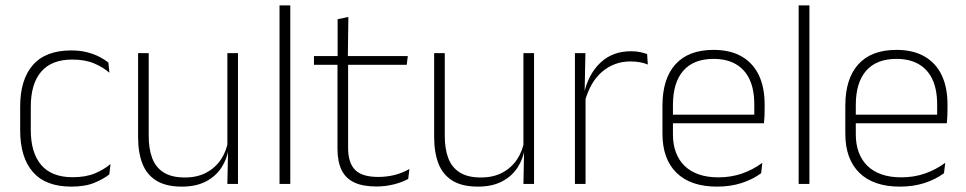

<svg xmlns="http://www.w3.org/2000/svg" viewBox="-20 -684 3592 714"><path d="M245 10Q150 10 102.5 -44.2Q55 -98.5 55 -199.5V-287.5Q55 -388.5 102.5 -442.5Q150 -496.5 245 -496.5Q278.5 -496.5 304.8 -489.5Q331 -482.5 350.5 -472.2Q370 -462 383 -451.5L387 -413.5Q363.5 -434 330 -448.2Q296.5 -462.5 248.5 -462.5Q172 -462.5 133.2 -417.5Q94.5 -372.5 94.5 -287V-200.5Q94.5 -116 133.2 -70.5Q172 -25 250 -25Q299.5 -25 333.5 -39.5Q367.5 -54 391 -74L386.5 -35.5Q366 -19 331.5 -4.5Q297 10 245 10Z M533 -486.5V-178.5Q533 -130.5 546 -96Q559 -61.5 588.5 -42.8Q618 -24 667.5 -24Q713.5 -24 747.2 -42Q781 -60 801.8 -91.2Q822.5 -122.5 829 -162.5L840 -130.5H830Q824.5 -93 803.5 -60.8Q782.5 -28.5 745.8 -9.2Q709 10 656.5 10Q597.5 10 561.5 -12.2Q525.5 -34.5 509.5 -75.8Q493.5 -117 493.5 -175V-486.5ZM865 -486.5V0H825.5L828 -123.5L825.5 -125.5V-486.5Z M1019.5 0V-664H1059.5V0Z M1380 9.5Q1328.5 9.5 1296.8 -5.8Q1265 -21 1250 -52.2Q1235 -83.5 1235 -130.5V-459H1274.5V-134.5Q1274.5 -79 1300.2 -52.5Q1326 -26 1387 -26Q1417.5 -26 1446.8 -33.2Q1476 -40.5 1502.5 -55.5L1498 -18.5Q1475 -6 1443.8 1.8Q1412.5 9.5 1380 9.5ZM1147.5 -443V-475.5H1496.5L1492.5 -443ZM1235.5 -469.5V-612.5L1275.5 -621L1273.5 -469.5Z M1634 -486.5V-178.5Q1634 -130.5 1647 -96Q1660 -61.5 1689.5 -42.8Q1719 -24 1768.5 -24Q1814.5 -24 1848.2 -42Q1882 -60 1902.8 -91.2Q1923.5 -122.5 1930 -162.5L1941 -130.5H1931Q1925.5 -93 1904.5 -60.8Q1883.5 -28.5 1846.8 -9.2Q1810 10 1757.5 10Q1698.5 10 1662.5 -12.2Q1626.5 -34.5 1610.5 -75.8Q1594.5 -117 1594.5 -175V-486.5ZM1966 -486.5V0H1926.5L1929 -123.5L1926.5 -125.5V-486.5Z M2154.5 -305 2141.5 -334 2152 -337.5Q2168.5 -409.5 2213.5 -451.5Q2258.5 -493.5 2326.5 -493.5Q2346 -493.5 2361 -490.2Q2376 -487 2386.5 -483L2389 -444Q2376.5 -449.5 2360 -452.5Q2343.5 -455.5 2324 -455.5Q2264.5 -455.5 2219.5 -417.5Q2174.5 -379.5 2154.5 -305ZM2118 0V-486.5H2157L2154 -338L2157.5 -334.5V0Z M2646.5 10Q2548.5 10 2496 -41.2Q2443.5 -92.5 2443.5 -187V-290.5Q2443.5 -391.5 2492 -445Q2540.5 -498.5 2633.5 -498.5Q2695.5 -498.5 2737.8 -474.2Q2780 -450 2801.8 -404.8Q2823.5 -359.5 2823.5 -295.5V-278Q2823.5 -265.5 2823 -252.8Q2822.5 -240 2821 -225.5H2784.5Q2785 -245.5 2785 -263.2Q2785 -281 2785 -296Q2785 -350.5 2767.8 -388Q2750.5 -425.5 2716.8 -445.2Q2683 -465 2633.5 -465Q2559.5 -465 2521 -421Q2482.5 -377 2482.5 -293V-245V-239V-184.5Q2482.5 -147 2493.5 -117.5Q2504.5 -88 2525.8 -67.2Q2547 -46.5 2578.5 -35.5Q2610 -24.5 2651.5 -24.5Q2698.5 -24.5 2739 -38.5Q2779.5 -52.5 2815 -78.5L2810.5 -40Q2780 -17 2738.2 -3.5Q2696.5 10 2646.5 10ZM2463.5 -225.5V-257.5H2811V-225.5Z M2950 0V-664H2990V0Z M3326.5 10Q3228.5 10 3176 -41.2Q3123.5 -92.5 3123.5 -187V-290.5Q3123.5 -391.5 3172 -445Q3220.5 -498.5 3313.5 -498.5Q3375.5 -498.5 3417.8 -474.2Q3460 -450 3481.8 -404.8Q3503.5 -359.5 3503.5 -295.5V-278Q3503.5 -265.5 3503 -252.8Q3502.5 -240 3501 -225.5H3464.5Q3465 -245.5 3465 -263.2Q3465 -281 3465 -296Q3465 -350.5 3447.8 -388Q3430.5 -425.5 3396.8 -445.2Q3363 -465 3313.5 -465Q3239.5 -465 3201 -421Q3162.5 -377 3162.5 -293V-245V-239V-184.5Q3162.5 -147 3173.5 -117.5Q3184.5 -88 3205.8 -67.2Q3227 -46.5 3258.5 -35.5Q3290 -24.5 3331.5 -24.5Q3378.5 -24.5 3419 -38.5Q3459.5 -52.5 3495 -78.5L3490.5 -40Q3460 -17 3418.2 -3.5Q3376.5 10 3326.5 10ZM3143.5 -225.5V-257.5H3491V-225.5Z"/></svg>

Font: Anek Telugu ExtraLight
Style: Regular
Weight: 250
Version: Version 1.003